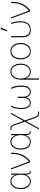

<svg xmlns="http://www.w3.org/2000/svg" viewBox="1934 -2728 1027 4934"><g transform="rotate(-90 2447.0 -260.5)"><path d="M55.7 -244.1Q55.7 -365.2 112.3 -435.5Q168.9 -505.9 254.9 -505.9Q320.3 -505.9 363.8 -465.8Q407.2 -425.8 424.8 -370.1V-488.3H453.1V-103.5Q453.1 -6.8 503.9 -6.8Q520.5 -6.8 526.4 -7.8V15.6Q518.6 17.6 502.9 17.6Q425.8 17.6 425.8 -118.2Q374 17.6 253.9 17.6Q175.8 17.6 115.7 -48.3Q55.7 -114.3 55.7 -244.1ZM84 -244.1Q84 -137.7 132.8 -71.8Q181.6 -5.9 257.8 -5.9Q327.1 -5.9 377 -70.3Q426.8 -134.8 426.8 -244.1Q426.8 -354.5 376 -418Q325.2 -481.4 255.9 -481.4Q181.6 -481.4 132.8 -417Q84 -352.5 84 -244.1Z M560.5 -488.3H589.8L763.7 -26.4Q811.5 -71.3 841.8 -107.9Q872.1 -144.5 901.9 -199.2Q931.6 -253.9 945.8 -325.2Q960 -396.5 960 -488.3H989.3Q989.3 -329.1 945.3 -218.8Q901.4 -108.4 778.3 0H744.1Z M1071.3 -244.1Q1071.3 -365.2 1127.9 -435.5Q1184.6 -505.9 1270.5 -505.9Q1335.9 -505.9 1379.4 -465.8Q1422.9 -425.8 1440.4 -370.1V-488.3H1468.8V-103.5Q1468.8 -6.8 1519.5 -6.8Q1536.1 -6.8 1542 -7.8V15.6Q1534.2 17.6 1518.6 17.6Q1441.4 17.6 1441.4 -118.2Q1389.6 17.6 1269.5 17.6Q1191.4 17.6 1131.3 -48.3Q1071.3 -114.3 1071.3 -244.1ZM1099.6 -244.1Q1099.6 -137.7 1148.4 -71.8Q1197.3 -5.9 1273.4 -5.9Q1342.8 -5.9 1392.6 -70.3Q1442.4 -134.8 1442.4 -244.1Q1442.4 -354.5 1391.6 -418Q1340.8 -481.4 1271.5 -481.4Q1197.3 -481.4 1148.4 -417Q1099.6 -352.5 1099.6 -244.1Z M1574.2 -478.5V-502.9Q1609.4 -505.9 1616.2 -505.9Q1654.3 -505.9 1677.7 -484.9Q1701.2 -463.9 1722.7 -404.3L1805.7 -168L1983.4 -488.3H2012.7L1819.3 -134.8L1903.3 107.4Q1925.8 170.9 1950.2 189.5Q1974.6 208 2014.6 208Q2027.3 208 2046.9 206.1V230.5Q2017.6 233.4 2011.7 233.4Q1963.9 233.4 1933.1 210.9Q1902.3 188.5 1877 118.2L1800.8 -103.5L1618.2 229.5H1587.9L1788.1 -136.7L1701.2 -386.7Q1683.6 -437.5 1664.6 -459Q1645.5 -480.5 1613.3 -480.5Q1599.6 -480.5 1574.2 -478.5Z M2113.3 -234.4Q2113.3 -385.7 2168.9 -488.3H2197.3Q2168 -424.8 2154.3 -369.1Q2140.6 -313.5 2140.6 -234.4Q2140.6 -111.3 2178.2 -58.6Q2215.8 -5.9 2269.5 -5.9Q2335.9 -5.9 2367.2 -55.2Q2398.4 -104.5 2398.4 -169.9V-313.5H2428.7V-169.9Q2428.7 -106.4 2460 -56.2Q2491.2 -5.9 2557.6 -5.9Q2611.3 -5.9 2648.4 -60.1Q2685.5 -114.3 2685.5 -235.4Q2685.5 -369.1 2629.9 -488.3H2658.2Q2715.8 -380.9 2715.8 -235.4Q2715.8 -100.6 2670.4 -41.5Q2625 17.6 2556.6 17.6Q2492.2 17.6 2457.5 -19Q2422.9 -55.7 2414.1 -100.6Q2382.8 17.6 2269.5 17.6Q2200.2 17.6 2156.7 -42Q2113.3 -101.6 2113.3 -234.4Z M3073.2 -5.9Q3146.5 -5.9 3198.7 -71.3Q3251 -136.7 3251 -244.1Q3251 -345.7 3201.2 -413.6Q3151.4 -481.4 3073.2 -481.4Q2997.1 -481.4 2946.3 -415Q2895.5 -348.6 2895.5 -244.1Q2895.5 -138.7 2945.3 -72.3Q2995.1 -5.9 3073.2 -5.9ZM2867.2 229.5V-241.2Q2867.2 -352.5 2923.3 -429.2Q2979.5 -505.9 3074.2 -505.9Q3163.1 -505.9 3220.7 -433.1Q3278.3 -360.4 3278.3 -244.1Q3278.3 -124 3219.2 -53.2Q3160.2 17.6 3073.2 17.6Q3003.9 17.6 2959.5 -23.4Q2915 -64.5 2897.5 -116.2V229.5Z M3417 -244.1Q3417 -140.6 3466.3 -73.2Q3515.6 -5.9 3598.6 -5.9Q3680.7 -5.9 3731 -73.7Q3781.2 -141.6 3781.2 -244.1Q3781.2 -348.6 3730 -415Q3678.7 -481.4 3598.6 -481.4Q3518.6 -481.4 3467.8 -415.5Q3417 -349.6 3417 -244.1ZM3388.7 -244.1Q3388.7 -358.4 3444.8 -432.1Q3501 -505.9 3598.6 -505.9Q3694.3 -505.9 3752.4 -432.1Q3810.5 -358.4 3810.5 -244.1Q3810.5 -134.8 3754.4 -58.6Q3698.2 17.6 3598.6 17.6Q3498 17.6 3443.4 -58.6Q3388.7 -134.8 3388.7 -244.1Z M3957 -205.1V-488.3H3986.3V-211.9Q3986.3 -105.5 4026.9 -55.7Q4067.4 -5.9 4147.5 -5.9Q4340.8 -5.9 4340.8 -259.8Q4340.8 -344.7 4299.8 -488.3H4328.1Q4368.2 -347.7 4368.2 -258.8Q4368.2 -205.1 4358.9 -160.2Q4349.6 -115.2 4326.7 -73.2Q4303.7 -31.2 4257.8 -6.8Q4211.9 17.6 4147.5 17.6Q4049.8 17.6 4003.4 -37.1Q3957 -91.8 3957 -205.1ZM4111.3 -585.9 4165 -753.9H4208L4136.7 -585.9Z M4438.5 -488.3H4467.8L4641.6 -26.4Q4689.5 -71.3 4719.7 -107.9Q4750 -144.5 4779.8 -199.2Q4809.6 -253.9 4823.7 -325.2Q4837.9 -396.5 4837.9 -488.3H4867.2Q4867.2 -329.1 4823.2 -218.8Q4779.3 -108.4 4656.2 0H4622.1Z"/></g></svg>

Font: Gothic A1 Thin
Style: Regular
Weight: 250
Designer: HanYang I&C Co.,Ltd.
Foundry: HanYang I&C Co.,Ltd.
Version: Version 2.50